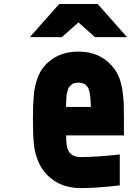

<svg xmlns="http://www.w3.org/2000/svg" viewBox="-20 -937 707 967"><path d="M278 -916.7H472L619.8 -750H458.3L375 -824.2L291.7 -750H130.2ZM375 -677.1Q450.5 -677.1 503.9 -640.3Q557.3 -603.5 580.1 -546.2Q591.1 -518.2 596.7 -480.5Q602.2 -442.7 603.2 -413.7Q604.2 -384.8 604.2 -333.3V-255.2H313.2Q313.2 -201.8 322.9 -180.3Q339.8 -145.8 388 -145.8Q459 -145.8 583.3 -158.9V-3.3Q464.8 10.4 388 10.4Q307.3 10.4 252 -27.3Q196.6 -65.1 171.9 -125.7Q154.9 -166.7 150.4 -213.5Q145.8 -260.4 145.8 -333.3Q145.8 -408.2 150.1 -456.7Q154.3 -505.2 169.9 -546.2Q191.4 -604.2 245.1 -640.6Q298.8 -677.1 375 -677.1ZM375 -520.8Q363.9 -520.8 354.8 -518.6Q345.7 -516.3 339.5 -510.1Q333.3 -503.9 328.8 -499Q324.2 -494.1 321.3 -482.7Q318.4 -471.4 316.7 -464.8Q315.1 -458.3 314.1 -443Q313.2 -427.7 313.2 -421.5Q313.2 -415.4 312.5 -398.4H437.5Q436.2 -465.5 427.1 -487Q414.1 -520.8 375 -520.8Z"/></svg>

Font: TypoPRO Monoid
Style: Bold
Weight: 700
Width: 4
Monospace: yes
Designer: Andreas Larsen (@larsenwork)
Version: Version 0.61